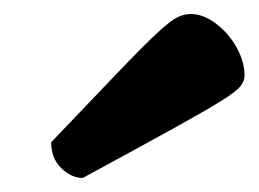

<svg xmlns="http://www.w3.org/2000/svg" viewBox="-20 -760 369 274"><path d="M98 -506Q82 -506 67.5 -520Q53 -534 53 -557Q116 -623 151.5 -660Q187 -697 205.5 -714Q224 -731 233.5 -735.5Q243 -740 252 -740Q270 -740 288 -726.5Q306 -713 317.5 -692.5Q329 -672 329 -652Q329 -645 323.5 -637.5Q318 -630 296.5 -616.5Q275 -603 228 -577Q181 -551 98 -506Z"/></svg>

Font: Petrona Black
Style: Italic
Weight: 900
Italic angle: -9°
Designer: Ringo R. Seeber
Foundry: Ringo R. Seeber
Version: Version 2.001; ttfautohint (v1.8.3)